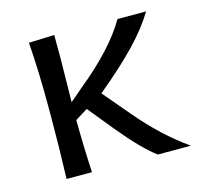

<svg xmlns="http://www.w3.org/2000/svg" viewBox="-80 -587 710 674"><g transform="rotate(-15 275.0 -250.0)"><path d="M278.3 -258.8 358.9 -163.6Q441.9 -64.9 534.2 0H414.1Q362.8 -38.1 290.5 -126L214.4 -219.2L168.9 -190.9Q169.9 -85.9 174.8 0H82.5Q86.4 -118.2 86.4 -219.2V-269Q86.4 -388.2 78.6 -496.1L171.4 -499.5Q171.9 -439.5 171.6 -408.2Q171.4 -377 170.4 -326.4Q169.4 -275.9 169.4 -255.9L216.3 -295.9Q345.2 -400.9 400.4 -496.1H504.4Q473.1 -443.8 419.2 -387.2Q365.2 -330.6 278.3 -258.8Z"/></g></svg>

Font: Commissioner Flair
Style: Regular
Weight: 400
Designer: Kostas Bartsokas
Foundry: Kostas Bartsokas
Version: Version 1.000